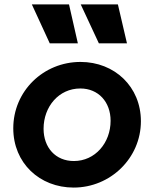

<svg xmlns="http://www.w3.org/2000/svg" viewBox="-20 -836 696 868"><path d="M313 12C479 12 617 -121 617 -288C617 -444 498 -556 344 -556C176 -556 40 -424 40 -256C40 -99 159 12 313 12ZM124 -816 205 -640H332L292 -816ZM177 -254C177 -354 246 -436 343 -436C425 -436 480 -375 480 -290C480 -190 410 -108 314 -108C231 -108 177 -169 177 -254ZM345 -816 427 -640H554L513 -816Z"/></svg>

Font: Mluvka Bold
Style: Italic
Weight: 700
Italic angle: -8°
Designer: Modified by Jiří Krblich, Original typeface by Gumpita Rahayu
Foundry: Gumpita Rahayu & Jiří Krblich
Version: Version 2.000;Glyphs 3.1.1 (3134)